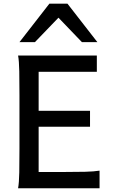

<svg xmlns="http://www.w3.org/2000/svg" viewBox="-20 -1011 612 1031"><path d="M187.5 -416H463.4V-330.6H187.5V-87.4H315.9Q387.2 -87.4 436.3 -88.6Q485.4 -89.8 514.6 -94.7V0H77.1Q82.5 -29.3 83.5 -84.7Q84.5 -140.1 84.5 -212.4V-500.5Q84.5 -572.8 83.5 -628.2Q82.5 -683.6 77.1 -712.9H500V-625.5H187.5ZM167.5 -784.7H84.5L245.1 -991.2H342.3L502.9 -784.7H419.9L293.9 -916Z"/></svg>

Font: Kanchenjunga Medium
Style: Regular
Weight: 500
Version: Version 2.001